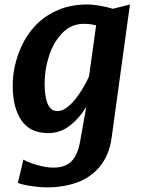

<svg xmlns="http://www.w3.org/2000/svg" viewBox="-20 -584 634 854"><path d="M191 249.5Q169 249.5 142.2 246.5Q115.5 243.5 92.8 239Q70 234.5 59.5 229.5L84 126Q97 133.5 119.2 141.8Q141.5 150 167.8 155.8Q194 161.5 217.5 161.5Q271.5 161.5 298.8 132.5Q326 103.5 336 47L364 -109.5Q335.5 -61 292.5 -26.5Q249.5 8 194.5 8Q113.5 8 75 -49Q36.5 -106 36.5 -202Q36.5 -290.5 74 -374.5Q98.5 -430 140 -472.8Q181.5 -515.5 238.8 -539.8Q296 -564 366.5 -564Q394 -564 425.8 -558.2Q457.5 -552.5 482.5 -545L558 -564L476.5 28.5Q471 69.5 457 102Q443 134.5 422 159.5Q380 208 319.5 228.8Q259 249.5 191 249.5ZM234.5 -90Q255 -90 275.5 -104.5Q296 -119 314.8 -142.5Q333.5 -166 349.2 -192.8Q365 -219.5 376 -244L407.5 -471Q395.5 -474.5 382 -476.2Q368.5 -478 353 -478Q297 -478 258 -438Q218.5 -397.5 198.5 -336.5Q178.5 -275.5 178.5 -213Q178.5 -176.5 184 -148.8Q189.5 -121 201.8 -105.5Q214 -90 234.5 -90Z"/></svg>

Font: Merriweather Sans SemiBold
Style: Italic
Weight: 600
Italic angle: -7.5°
Designer: Eben Sorkin
Foundry: Eben Sorkin
Version: Version 2.001